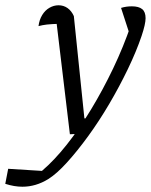

<svg xmlns="http://www.w3.org/2000/svg" viewBox="-116 -509 574 728"><path d="M-96 188 -85 131 43 139Q90 99 137.5 39Q185 -21 229.5 -94.5Q274 -168 313 -249.5Q352 -331 381 -416L383 -356L343 -479Q362 -485 384 -485Q410 -485 423 -474.5Q436 -464 436 -440Q436 -418 421 -373Q401 -314 369 -247.5Q337 -181 298.5 -115.5Q260 -50 218.5 7Q177 64 138 107Q99 150 67 170Q20 199 -31 199Q-62 199 -96 188ZM149 0 94 -460 118 -419Q79 -418 62 -416Q45 -414 30 -410Q33 -434 44 -452Q55 -470 71.5 -479.5Q88 -489 106 -489Q125 -489 140 -478.5Q155 -468 164 -448L204 -60H237L198 -2Z"/></svg>

Font: Piazzolla 24pt
Style: Italic
Weight: 400
Italic angle: -11.3°
Designer: Juan Pablo del Peral
Foundry: Huerta Tipografica
Version: Version 2.005